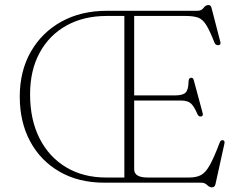

<svg xmlns="http://www.w3.org/2000/svg" viewBox="-20 -744 1003 782"><path d="M415 -700H784Q800.5 -700 809 -711.8Q817.5 -723.5 829 -723.5Q839 -723.5 841.5 -712L877.5 -573Q880.5 -561.5 870 -560Q858 -559 853.5 -570.5Q834 -620 819.5 -643Q805 -666 786.2 -672.5Q767.5 -679 736 -679H526.5V-355.5H694Q724.5 -355.5 736 -367Q747.5 -378.5 748 -412Q748 -424.5 756.5 -427Q766 -430 769.5 -416.5L805.5 -283Q808.5 -271.5 799 -269.5Q789.5 -268 784.5 -278.5Q769.5 -313.5 756 -324Q742.5 -334.5 717.5 -334.5H526.5V-54.5Q526.5 -21 581 -21H750.5Q779.5 -21 798.2 -30.8Q817 -40.5 834.2 -71Q851.5 -101.5 875 -164Q878.5 -173 886 -173Q897 -173 894 -159L857.5 6.5Q854.5 19 843 19Q833 19 823.5 9.5Q814 0 799.5 0H404.5Q300.5 0 223 -44.5Q145.5 -89 103 -167.8Q60.5 -246.5 60.5 -350.5Q60.5 -454.5 105.5 -533.2Q150.5 -612 230.2 -656Q310 -700 415 -700ZM102.5 -360Q102.5 -256.5 141 -180.5Q179.5 -104.5 249.2 -62.8Q319 -21 412 -21H486.5V-679H414Q321 -679 250.8 -640Q180.5 -601 141.5 -529.2Q102.5 -457.5 102.5 -360Z"/></svg>

Font: Fraunces 9pt S000 Thin
Style: Regular
Weight: 100
Version: Version 1.000; ttfautohint (v1.8.3)